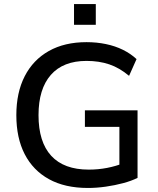

<svg xmlns="http://www.w3.org/2000/svg" viewBox="-20 -923 782 952"><path d="M416 9Q302 9 223 -34.5Q144 -78 102.5 -158.5Q61 -239 61 -352Q61 -464 102.5 -545Q144 -626 222 -670Q300 -714 409 -714Q459 -714 505 -704.5Q551 -695 589.5 -676Q628 -657 657 -630L620 -547Q572 -587 521.5 -604Q471 -621 409 -621Q293 -621 232 -551.5Q171 -482 171 -352Q171 -219 234 -150.5Q297 -82 420 -82Q467 -82 511 -90.5Q555 -99 595 -115L572 -62V-294H401V-376H662V-41Q632 -26 591 -15Q550 -4 504.5 2.5Q459 9 416 9ZM347 -800V-903H455V-800Z"/></svg>

Font: Nunito Sans 11pt SemiBold
Style: Regular
Weight: 600
Version: Version 3.101;gftools[0.9.27]